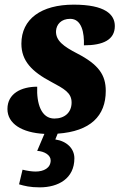

<svg xmlns="http://www.w3.org/2000/svg" viewBox="-20 -566 525 826"><path d="M151 240C231 240 300 202 300 115C300 73 267 41 218 34L228 9C369 -1 435 -67 435 -175C435 -243 405 -288 312 -336C254 -366 219 -391 221 -433C223 -461 243 -485 282 -485C332 -485 343 -424 341 -371C424 -371 474 -395 474 -454C474 -504 432 -546 297 -546C157 -546 72 -484 72 -378C72 -304 117 -258 200 -214C256 -184 288 -167 288 -125C288 -82 258 -56 214 -56C157 -56 137 -121 140 -193C72 -193 12 -164 12 -97C12 -34 74 5 171 10L140 83C171 85 198 101 198 124C198 157 168 172 133 172C117 172 97 169 77 164L62 227C86 234 109 240 151 240Z"/></svg>

Font: Noto Serif Condensed Black
Style: Italic
Weight: 900
Width: 3
Italic angle: -12°
Designer: Monotype Design Team
Foundry: Monotype Imaging Inc.
Version: Version 2.013